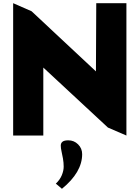

<svg xmlns="http://www.w3.org/2000/svg" viewBox="-20 -845 872 1197"><path d="M328.1 299.8Q353.5 275.9 365.2 247.6Q377 219.2 377 194.1Q377 168.9 372.6 143.8Q368.2 118.7 363.5 98.4Q358.9 78.1 358.9 62.5Q358.9 46.9 369.9 38.3Q380.9 29.8 405.8 29.8Q441.4 29.8 466.8 54.9Q492.2 80.1 492.2 116.2Q492.2 229 366.2 332ZM62 0V-825.2L176.8 -774.9L578.1 -399.9L580.1 -825.2H768.1V0L652.8 -49.8L250 -423.8V0Z"/></svg>

Font: Hussar Preview
Style: Bold
Weight: 700
Foundry: Cannot Into Space Fonts, PlusOne Fonts
Version: Version 2.29RC2 "Millennial"